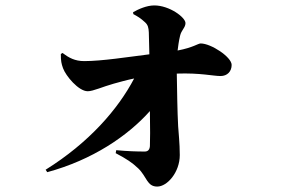

<svg xmlns="http://www.w3.org/2000/svg" viewBox="-20 -627 1040 707"><path d="M154 7C320 -38 450 -126 532 -218C533 -155 533 -108 532 -89C531 -76 525 -69 513 -69C485 -69 450 -70 408 -74L406 -63C446 -42 467 -28 489 -7C521 24 521 60 559 60C596 60 642 7 642 -56C642 -100 637 -143 636 -162C633 -216 632 -299 631 -356C718 -359 765 -347 792 -347C817 -347 833 -364 833 -388C833 -417 757 -467 719 -467C709 -467 692 -452 634 -441C636 -456 638 -474 643 -495C648 -517 663 -525 663 -542C663 -563 604 -607 548 -607C520 -607 489 -593 470 -582L471 -575C486 -567 498 -560 514 -545C525 -535 527 -525 528 -508L530 -427C450 -417 355 -402 290 -402C256 -402 234 -414 210 -432L204 -428C204 -402 206 -393 212 -376C222 -348 269 -291 303 -291C323 -291 359 -308 399 -319C421 -325 445 -332 474 -338C414 -224 308 -102 148 -2Z"/></svg>

Font: Noto Serif SC Black
Style: Regular
Weight: 900
Designer: Ryoko NISHIZUKA 西塚涼子 (kana & ideographs); Frank Grießhammer (Latin, Greek & Cyrillic); Wenlong ZHANG 张文龙 (bopomofo); San
Foundry: Adobe
Version: Version 2.001;hotconv 1.1.0;makeotfexe 2.6.0